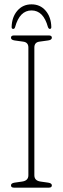

<svg xmlns="http://www.w3.org/2000/svg" viewBox="-20 -863 289 883"><path d="M138 -57Q138 -32 166.5 -28L201.5 -23Q218.5 -20.5 218.5 -10.5Q218.5 0 204.5 0H44.5Q30.5 0 30.5 -10.5Q30.5 -20.5 47 -23L81.5 -28Q110.5 -32 110.5 -57V-644.5Q110.5 -668.5 86.5 -671.5L47 -677Q30.5 -679.5 30.5 -689.5Q30.5 -700 44.5 -700H204.5Q218.5 -700 218.5 -689.5Q218.5 -679.5 201.5 -677L161.5 -671.5Q138 -668.5 138 -644.5ZM125 -815Q70.5 -815 49.5 -738.5Q47 -730 41 -730Q33.5 -730 33.5 -738.5Q34.5 -784.5 59.8 -813.8Q85 -843 125 -843Q165 -843 190 -813.8Q215 -784.5 216 -738.5Q216 -730 209 -730Q204 -730 200.5 -738.5Q179.5 -815 125 -815Z"/></svg>

Font: Fraunces 144pt S100 Thin
Style: Regular
Weight: 100
Version: Version 1.000; ttfautohint (v1.8.3)